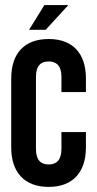

<svg xmlns="http://www.w3.org/2000/svg" viewBox="-20 -722 382 753"><path d="M154 -702 94 -605H159L248 -702ZM317 -361V-414C317 -513 265 -569 171 -569C76 -569 24 -513 24 -414V-144C24 -46 76 11 171 11C265 11 317 -46 317 -144V-204H221V-138C221 -94 201 -77 171 -77C140 -77 121 -94 121 -138V-421C121 -464 140 -481 171 -481C201 -481 221 -464 221 -421V-361Z"/></svg>

Font: Modon Arabic
Style: Bold
Weight: 700
Designer: Ahmedzaza
Foundry: Ahmedzaza
Version: Version 2.010